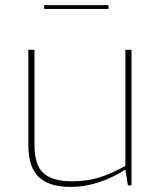

<svg xmlns="http://www.w3.org/2000/svg" viewBox="-20 -726 622 752"><path d="M91 -159V-531H115V-159Q115 -79 150.5 -47.5Q186 -16 261 -16Q320 -16 366 -30Q412 -44 471 -76V-531H495V0H481L471 -62Q424 -31 368.5 -12.5Q313 6 255 6Q173 6 132 -32.5Q91 -71 91 -159ZM153 -706H405V-691H153Z"/></svg>

Font: Exo Thin
Style: Regular
Weight: 250
Designer: Natanael Gama
Foundry: Natanael Gama
Version: Version 1.500; ttfautohint (v1.6)